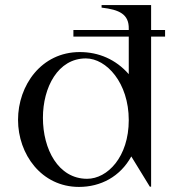

<svg xmlns="http://www.w3.org/2000/svg" viewBox="-20 -720 698 756"><path d="M269 -602V-576H487V-428C436 -486 369 -515 294 -515C143 -515 51 -384 51 -248C51 -113 143 16 291 16C376 16 453 -24 497 -104L570 15H575V-576H630V-602H575V-700H380V-690C450 -682 488 -664 487 -607V-602ZM323 -16C209 -16 149 -133 149 -256C149 -376 208 -490 318 -490C399 -490 487 -394 487 -247C487 -102 403 -16 323 -16Z"/></svg>

Font: Sprat
Style: Regular
Weight: 400
Designer: Ethan Nakache
Foundry: Collletttivo
Version: Version 2.000;Glyphs 3.2 (3217)